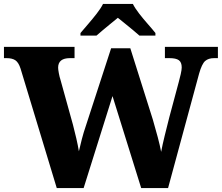

<svg xmlns="http://www.w3.org/2000/svg" viewBox="-23 -951 1122 971"><path d="M81 -604Q71 -635 55 -646Q39 -657 10 -657H-3V-714H354V-657H331Q271 -657 271 -609Q271 -600 274.5 -581Q278 -562 283 -547L346 -320Q355 -286 363 -251Q371 -216 376 -186Q383 -216 391 -247.5Q399 -279 412 -317L539 -707H636L750 -346Q764 -298 775 -256.5Q786 -215 792 -183Q798 -216 810 -265Q822 -314 833 -357L881 -536Q886 -554 891 -576Q896 -598 896 -610Q896 -636 881.5 -646.5Q867 -657 834 -657H811V-714H1079V-657H1060Q1031 -657 1014.5 -642.5Q998 -628 984 -579L827 0H691L546 -465L400 0H264ZM384 -784Q400 -803 422.5 -829Q445 -855 466 -882Q487 -909 498 -931H649Q660 -909 681 -882Q702 -855 725 -829Q748 -803 763 -784V-771H682Q670 -782 650 -798.5Q630 -815 609 -832Q588 -849 573 -861Q558 -849 537.5 -832Q517 -815 497 -798.5Q477 -782 465 -771H384Z"/></svg>

Font: Noto Serif Devanagari ExtraBold
Style: Regular
Weight: 800
Designer: Universal Thirst, Indian Type Foundry and the Monotype Design Team
Foundry: Monotype Imaging Inc.
Version: Version 2.004; ttfautohint (v1.8.4.7-5d5b)